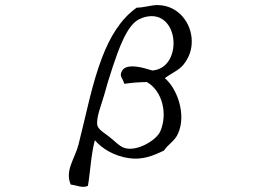

<svg xmlns="http://www.w3.org/2000/svg" viewBox="-20 -637 1040 749"><path d="M728 -478C727 -547 677 -613 601 -617C573 -619 549 -608 513 -607C450 -562 409 -493 378 -412C338 -308 315 -185 286 -72C272 -18 232 29 256 83C281 86 302 98 323 88C332 36 335 -34 350 -90C378 -57 426 -28 483 -20C536 -12 579 -30 620 -50C635 -74 662 -86 675 -117C708 -192 670 -293 623 -332C649 -352 677 -362 695 -384C718 -412 729 -445 728 -478ZM657 -466C656 -416 630 -367 575 -362C570 -362 530 -378 497 -378C477 -378 459 -373 453 -354C447 -338 459 -331 465 -310C500 -315 517 -316 553 -317C614 -282 635 -192 605 -124C590 -90 514 -44 465 -60C446 -66 425 -89 408 -102C393 -114 364 -131 360 -147C353 -176 378 -235 386 -265C395 -299 407 -338 420 -377C441 -439 474 -539 523 -562C541 -571 557 -574 572 -574C628 -574 658 -520 657 -466Z"/></svg>

Font: Yuji Syuku Std R
Style: Regular
Weight: 400
Designer: Kataoka Yuji
Foundry: Kinuta Font Factory
Version: Version 3.000;hotconv 1.0.111;makeotfexe 2.5.65597